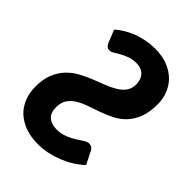

<svg xmlns="http://www.w3.org/2000/svg" viewBox="-215 -835 945 945"><g transform="rotate(45 258.0 -362.5)"><path d="M89.5 -656.5Q130 -692.5 184.8 -712.8Q239.5 -733 300 -733Q350 -733 387.8 -717.8Q425.5 -702.5 450.8 -677Q476 -651.5 488.8 -618.2Q501.5 -585 501.5 -549Q501.5 -492.5 486.8 -454.5Q472 -416.5 447.8 -390.8Q423.5 -365 392.5 -349.2Q361.5 -333.5 329.2 -322Q297 -310.5 266.2 -300Q235.5 -289.5 211.2 -275Q187 -260.5 172.2 -239Q157.5 -217.5 157.5 -183Q157.5 -145.5 178.8 -127Q200 -108.5 236.5 -108.5Q268.5 -108.5 293.2 -118.8Q318 -129 337.2 -141Q356.5 -153 371.8 -163.2Q387 -173.5 400 -173.5Q410 -173.5 417.8 -168.2Q425.5 -163 429.5 -155.5L463.5 -87.5Q441 -66 413 -48.5Q385 -31 353.8 -18.5Q322.5 -6 289.8 1Q257 8 225.5 8Q174 8 134.5 -6.2Q95 -20.5 68.2 -46Q41.5 -71.5 27.8 -106.8Q14 -142 14 -184Q14 -236 28.8 -272.5Q43.5 -309 67.8 -334.8Q92 -360.5 122.8 -377.5Q153.5 -394.5 185.8 -407.5Q218 -420.5 248.8 -432.2Q279.5 -444 303.8 -458.5Q328 -473 342.8 -493Q357.5 -513 357.5 -543Q357.5 -559 353 -572.5Q348.5 -586 339.5 -596Q330.5 -606 316.5 -611.8Q302.5 -617.5 283.5 -617.5Q257 -617.5 236 -609.8Q215 -602 198.2 -592.5Q181.5 -583 168.8 -575.2Q156 -567.5 145.5 -567.5Q135 -567.5 128.5 -572.8Q122 -578 116.5 -589Z"/></g></svg>

Font: Lato Heavy
Style: Italic
Weight: 800
Italic angle: -7°
Designer: Lukasz Dziedzic
Foundry: tyPoland Lukasz Dziedzic
Version: Version 2.007; 2014-02-27